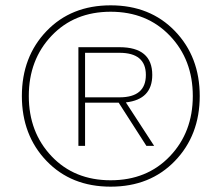

<svg xmlns="http://www.w3.org/2000/svg" viewBox="-20 -690 831 720"><path d="M154.5 -573.5Q247 -670 395 -670Q543 -670 636 -573.5Q729 -477 729 -330Q729 -183 636 -86.5Q543 10 395 10Q247 10 154.5 -86.5Q62 -183 62 -330Q62 -477 154.5 -573.5ZM173.5 -104Q259 -14 395 -14Q531 -14 617 -104Q703 -194 703 -330Q703 -466 617 -556Q531 -646 395 -646Q259 -646 173.5 -556Q88 -466 88 -330Q88 -194 173.5 -104ZM551 -409Q551 -317 452 -306L558 -143H529L425 -305H299V-143H274V-513H428Q551 -513 551 -409ZM299 -492V-325H428Q527 -325 527 -409Q527 -492 428 -492Z"/></svg>

Font: Elaine Sans ExtraLight
Style: Regular
Weight: 275
Designer: Wei Huang
Foundry: Wei Huang
Version: Version 2.001;December 24, 2019;FontCreator 12.0.0.2547 64-b